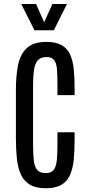

<svg xmlns="http://www.w3.org/2000/svg" viewBox="-20 -956 453 984"><path d="M215.3 8.8Q163.6 8.8 132.8 -9.8Q102.1 -28.3 86.7 -62.5Q71.3 -96.7 66.4 -143.8Q61.5 -190.9 61.5 -248V-496.6Q61.5 -566.9 72.5 -622.1Q83.5 -677.2 116.9 -709.2Q150.4 -741.2 218.3 -741.2Q267.1 -741.2 296.1 -724.4Q325.2 -707.5 339.4 -676.3Q353.5 -645 357.9 -601.8Q362.3 -558.6 362.3 -506.3V-468.3H274.4V-523.9Q274.4 -569.8 272 -600.8Q269.5 -631.8 257.8 -647.7Q246.1 -663.6 217.8 -663.6Q187.5 -663.6 173.1 -646.2Q158.7 -628.9 154.1 -596.7Q149.4 -564.5 149.4 -520.5V-216.8Q149.4 -166.5 153.3 -133.5Q157.2 -100.6 171.1 -84.7Q185.1 -68.8 214.4 -68.8Q243.2 -68.8 255.6 -85.9Q268.1 -103 271.2 -135.7Q274.4 -168.5 274.4 -214.4V-278.3H362.3V-242.2Q362.3 -186.5 358.2 -140.6Q354 -94.7 339.8 -61.3Q325.7 -27.8 295.9 -9.5Q266.1 8.8 215.3 8.8ZM156.7 -800.8 88.9 -935.5H164.6L206.5 -841.8L248.5 -935.5H323.2L255.9 -800.8Z"/></svg>

Font: AntonioLight
Style: Regular
Weight: 300
Designer: Vernon Adams
Foundry: Vernon Adams
Version: Version 1.002